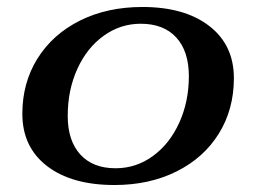

<svg xmlns="http://www.w3.org/2000/svg" viewBox="-20 -520 734 550"><path d="M44 -194Q44 -283 87.5 -352.5Q131 -422 209 -461Q287 -500 388 -500Q509 -500 579.5 -445.5Q650 -391 650 -296Q650 -207 607 -137.5Q564 -68 486 -29Q408 10 308 10Q185 10 114.5 -44.5Q44 -99 44 -194ZM521 -302Q521 -373 485 -412.5Q449 -452 383 -452Q325 -452 277 -417.5Q229 -383 201.5 -322.5Q174 -262 174 -188Q174 -117 210 -77.5Q246 -38 311 -38Q370 -38 418 -73Q466 -108 493.5 -168.5Q521 -229 521 -302Z"/></svg>

Font: Fahkwang SemiBold
Style: Italic
Weight: 600
Italic angle: -10°
Version: Version 1.000; ttfautohint (v1.6)